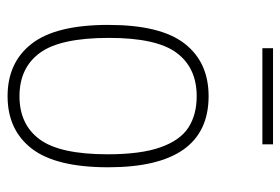

<svg xmlns="http://www.w3.org/2000/svg" viewBox="-142 -624 776 532"><g transform="rotate(90 246.0 -358.0)"><path d="M49 -270Q49 -415 100.8 -481.5Q152.5 -548 246.5 -548Q443.5 -548 443.5 -270Q443.5 -125 391.8 -58Q340 9 246.5 9Q153 9 101 -58Q49 -125 49 -270ZM407.5 -268.5Q407.5 -360 388.2 -414.5Q369 -469 333.5 -492Q298 -515 246.5 -515Q168 -515 126.5 -459.5Q85 -404 85 -272Q85 -137 126.5 -80.5Q168 -24 246.5 -24Q325 -24 366.2 -80Q407.5 -136 407.5 -268.5ZM113.5 -697V-726.5H380V-697Z"/></g></svg>

Font: Encode Sans Semi Condensed Thin
Style: Regular
Weight: 250
Width: 4
Designer: Multiple Designers
Foundry: Impallari Type
Version: Version 2.000